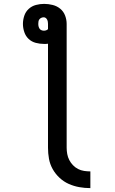

<svg xmlns="http://www.w3.org/2000/svg" viewBox="-20 -760 590 988"><path d="M445 208Q416 208 388 203Q360 198 334 186.5Q308 175 286.5 155Q265 135 251 110Q237 85 232 57Q227 29 227 0V-535Q222 -534 216.5 -534Q211 -534 206 -534Q185 -534 164 -539.5Q143 -545 127.5 -559.5Q112 -574 105 -595Q98 -616 98 -637Q98 -658 105 -679Q112 -700 128 -714.5Q144 -729 165 -734.5Q186 -740 207 -740Q229 -740 251 -734.5Q273 -729 290 -715Q307 -701 315 -680Q323 -659 323 -637V0Q323 16 326 32.5Q329 49 336.5 63.5Q344 78 355.5 90Q367 102 381.5 109.5Q396 117 412.5 119.5Q429 122 445 122ZM206 -602Q212 -602 217.5 -604Q223 -606 227 -610V-637Q227 -643 226 -648.5Q225 -654 222.5 -659Q220 -664 215.5 -667.5Q211 -671 205 -671Q199 -671 193 -668.5Q187 -666 183 -661Q179 -656 178 -649.5Q177 -643 177 -637Q177 -630 178.5 -624Q180 -618 183.5 -612.5Q187 -607 193.5 -604.5Q200 -602 206 -602Z"/></svg>

Font: Lode Dark
Style: Bold
Weight: 700
Monospace: yes
Designer: Belleve Invis
Foundry: Belleve Invis
Version: Version 29.2.0; ttfautohint (v1.8.3)